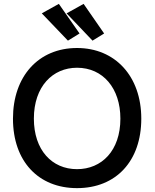

<svg xmlns="http://www.w3.org/2000/svg" viewBox="-20 -960 799 992"><path d="M196 -891 331 -750 391 -787 284 -940ZM324 -891 458 -750 518 -787 412 -940ZM710 -347C710 -567 574 -712 378 -712C179 -712 47 -566 47 -347C47 -126 179 12 378 12C580 12 710 -128 710 -347ZM378 -610C512 -610 602 -504 602 -347C602 -181 505 -86 378 -86C248 -86 155 -185 155 -347C155 -513 252 -610 378 -610Z"/></svg>

Font: Mint Spirit
Style: Bold
Weight: 700
Designer: HARENDAL Hirwen
Foundry: Arkandis Digital Foundry.
Version: Version 1.004;FFEdit